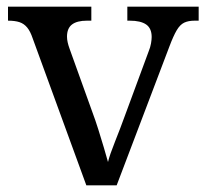

<svg xmlns="http://www.w3.org/2000/svg" viewBox="-20 -556 619 576"><path d="M78 -441Q71 -462 61.5 -473.5Q52 -485 38.5 -489.5Q25 -494 4 -494V-536H254V-494H241Q211 -494 196 -482.5Q181 -471 181 -446Q181 -438 183 -429Q185 -420 189 -409L257 -220Q266 -196 275 -167.5Q284 -139 291.5 -113.5Q299 -88 304 -70Q309 -91 325 -131Q341 -171 354 -207L426 -402Q431 -414 433 -425.5Q435 -437 435 -445Q435 -471 418.5 -482.5Q402 -494 369 -494H362V-536H576V-494H564Q545 -494 532.5 -488Q520 -482 510 -465Q500 -448 488 -416L330 0H239Z"/></svg>

Font: Noto Serif Tibetan
Style: Regular
Weight: 400
Designer: Monotype Design Team
Foundry: Monotype Imaging Inc.
Version: Version 2.103